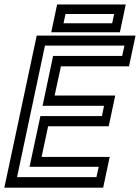

<svg xmlns="http://www.w3.org/2000/svg" viewBox="-37 -864 644 884"><path d="M-17 0 132 -700H587L557 -558.5H243.5L214.5 -424H493.5L463.5 -282.5H184.5L154.5 -141.5H468L438 0ZM41.5 -48.5H407L417.5 -96H99L149 -329.5H432.5L442 -377H159L207.5 -606.5H525.5L536 -654H170ZM199 -715.5 226 -843.5H542L515 -715.5ZM255.5 -757H479.5L488.5 -799.5H264.5Z"/></svg>

Font: Tourney Medium
Style: Italic
Weight: 500
Italic angle: -12°
Version: Version 1.015